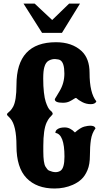

<svg xmlns="http://www.w3.org/2000/svg" viewBox="-20 -1011 580 1076"><path d="M285.6 45.4Q185.5 45.4 128.9 -12.9Q72.3 -71.3 72.3 -193.4Q72.3 -307.6 38.1 -346.7Q34.2 -351.6 30.5 -355Q26.9 -358.4 24.4 -360.8Q19 -366.2 19 -370.1Q19 -374 24.4 -378.4Q29.8 -382.3 37.8 -390.6Q45.9 -398.9 53.7 -413.1Q72.3 -447.8 72.3 -535.2Q72.3 -774.4 293.9 -774.4Q383.3 -774.4 437 -725.1Q481.9 -683.1 481.9 -603Q481.9 -489.7 520 -442.9Q518.6 -437 510.5 -432.1Q502.4 -427.2 489.3 -427.2Q463.4 -427.2 441.4 -438.7Q419.4 -450.2 408.2 -460.9Q404.8 -464.4 395.3 -457.5Q385.7 -450.7 370.1 -442.9Q354.5 -435.1 332.5 -435.1Q287.1 -435.1 287.1 -454.6Q287.1 -456.5 295.9 -470.2L314 -500.5Q340.8 -545.4 340.8 -598.6Q340.8 -660.2 317.4 -673.8Q309.6 -678.7 290.8 -679.9Q272 -681.2 253.9 -671.6Q235.8 -662.1 228.5 -634.8Q222.2 -614.3 222.2 -570.8Q222.2 -549.3 223.1 -529.8Q224.1 -510.3 226.1 -493.2Q230 -459 236.3 -440.4Q249 -402.3 261.7 -392.6Q283.2 -376 270.5 -365.2Q265.1 -360.4 257.1 -350.6Q249 -340.8 241.2 -324.2Q222.7 -284.2 222.7 -192.9V-163.1Q222.7 -97.2 234.9 -77.1Q245.6 -59.1 254.4 -55.2Q293.5 -38.1 318.4 -53.7Q341.3 -67.9 341.3 -133.3Q341.3 -259.3 290.5 -266.1Q290.5 -286.1 316.9 -293.9Q328.1 -296.9 342.8 -296.9Q373.5 -296.9 399.9 -268.6Q430.2 -295.4 451.7 -301.3Q473.1 -306.6 484.9 -306.6Q508.8 -306.6 513.7 -294.9L515.1 -291.5Q495.1 -264.6 489.5 -227.5Q483.9 -190.4 483.9 -140.1Q483.9 -89.4 470.2 -57.6Q456.5 -24.9 436 -6.1Q415.5 12.7 387.7 24.9Q340.8 45.4 285.6 45.4ZM215.8 -826.7 111.8 -990.7H174.3L272.5 -898.9L367.2 -990.7H428.2L327.1 -826.7Z"/></svg>

Font: Sancreek
Style: Regular
Weight: 400
Designer: Vernon Adams
Foundry: Vernon Adams
Version: Version 1.100; ttfautohint (v1.8.4.7-5d5b)